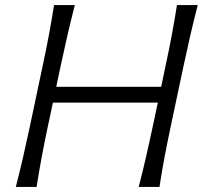

<svg xmlns="http://www.w3.org/2000/svg" viewBox="-20 -733 796 753"><path d="M42 0Q57.5 -60 70.2 -115.2Q83 -170.5 97 -236.5L147 -473Q161.5 -540.5 172 -596.8Q182.5 -653 192 -713H273.5Q258 -653 245 -596.8Q232 -540.5 217.5 -472.5L200.5 -392.5H612L629 -473Q643.5 -540.5 654 -596.8Q664.5 -653 674 -713H755.5Q740 -653 727 -596.8Q714 -540.5 699.5 -472.5L649.5 -237Q635.5 -170.5 625 -115.2Q614.5 -60 605.5 0H524Q539.5 -60 552.2 -115.2Q565 -170.5 579 -237L599 -330.5H187.5L167.5 -236.5Q153.5 -170.5 143.2 -115.2Q133 -60 123.5 0Z"/></svg>

Font: Commissioner Flair Light
Style: Italic
Weight: 300
Italic angle: -12°
Designer: Kostas Bartsokas
Foundry: Kostas Bartsokas
Version: Version 1.000; ttfautohint (v1.8.3)